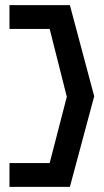

<svg xmlns="http://www.w3.org/2000/svg" viewBox="-20 -660 405 750"><path d="M17 -23V70H253L348 -284L253 -640H17V-547H174L241 -282L174 -23Z"/></svg>

Font: Charger Sport
Style: BdNrw
Weight: 700
Designer: Jasper
Foundry: Cannot Into Space Fonts
Version: Version 1.1